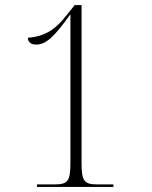

<svg xmlns="http://www.w3.org/2000/svg" viewBox="-20 -738 599 758"><path d="M126 0H428V-10H363C312 -10 302 -24 302 -95V-718H275L242 -677C201 -624 159 -594 90 -589C90 -574 100 -562 123 -562C160 -562 193 -590 258 -682V-95C258 -24 248 -10 197 -10H126Z"/></svg>

Font: Noto Serif Display ExtraLight
Style: Regular
Weight: 200
Designer: Monotype Design Team
Foundry: Monotype Imaging Inc.
Version: Version 2.009